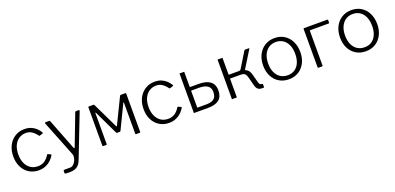

<svg xmlns="http://www.w3.org/2000/svg" viewBox="4 -1394 4963 2414"><g transform="rotate(-20 2485.0 -187.5)"><path d="M296 -540Q346 -540 383.5 -525Q421 -510 450 -483.5Q479 -457 499 -423Q504 -413 496 -410L454 -396Q447 -393 442 -401Q419 -432 397 -450.5Q375 -469 352 -478.5Q329 -488 301 -488Q246 -488 204.5 -460.5Q163 -433 140.5 -383Q118 -333 118 -265Q118 -197 141 -146.5Q164 -96 205.5 -69Q247 -42 302 -42Q352 -42 389.5 -66Q427 -90 457 -139Q460 -143 462.5 -144Q465 -145 469 -143L504 -127Q510 -124 507 -115Q491 -88 469.5 -65Q448 -42 422 -25.5Q396 -9 364.5 0.5Q333 10 296 10Q224 10 168 -24.5Q112 -59 81 -120.5Q50 -182 50 -263Q50 -344 81.5 -406.5Q113 -469 169 -504.5Q225 -540 296 -540Z M647 165Q618 165 601 163.5Q584 162 584 153V124Q584 117 589.5 114.5Q595 112 613 112H675Q698 112 716.5 96Q735 80 747.5 56Q760 32 763.5 7Q767 -18 760 -36L570 -515Q568 -521 570 -525.5Q572 -530 580 -530H625Q631 -530 634.5 -528Q638 -526 639 -520L799 -109Q803 -100 808 -100.5Q813 -101 817 -113L973 -521Q975 -526 978 -528Q981 -530 986 -530H1022Q1028 -530 1030.5 -526Q1033 -522 1031 -518L807 59Q795 91 779 111.5Q763 132 743.5 143.5Q724 155 700 160Q676 165 647 165Z M1157 0Q1149 0 1149 -9V-522Q1149 -530 1157 -530H1218Q1227 -530 1231 -522L1395 -181Q1397 -176 1400.5 -176Q1404 -176 1407 -181L1573 -522Q1576 -526 1578.5 -528Q1581 -530 1586 -530H1647Q1655 -530 1655 -521V-8Q1655 0 1647 0H1597Q1589 0 1589 -9V-424Q1589 -429 1586 -429.5Q1583 -430 1581 -424L1427 -106Q1423 -97 1413 -97H1381Q1370 -97 1367 -106L1216 -422Q1214 -428 1210.5 -428Q1207 -428 1207 -422V-8Q1207 0 1198 0Z M2039 -540Q2089 -540 2126.5 -525Q2164 -510 2193 -483.5Q2222 -457 2242 -423Q2247 -413 2239 -410L2197 -396Q2190 -393 2185 -401Q2162 -432 2140 -450.5Q2118 -469 2095 -478.5Q2072 -488 2044 -488Q1989 -488 1947.5 -460.5Q1906 -433 1883.5 -383Q1861 -333 1861 -265Q1861 -197 1884 -146.5Q1907 -96 1948.5 -69Q1990 -42 2045 -42Q2095 -42 2132.5 -66Q2170 -90 2200 -139Q2203 -143 2205.5 -144Q2208 -145 2212 -143L2247 -127Q2253 -124 2250 -115Q2234 -88 2212.5 -65Q2191 -42 2165 -25.5Q2139 -9 2107.5 0.5Q2076 10 2039 10Q1967 10 1911 -24.5Q1855 -59 1824 -120.5Q1793 -182 1793 -263Q1793 -344 1824.5 -406.5Q1856 -469 1912 -504.5Q1968 -540 2039 -540Z M2371 0V-530H2434V-324H2546Q2627 -324 2673.5 -303Q2720 -282 2739 -246.5Q2758 -211 2758 -166Q2758 -79 2708 -39.5Q2658 0 2558 0ZM2434 -49H2556Q2625 -49 2658.5 -76.5Q2692 -104 2692 -166Q2692 -224 2652.5 -250.5Q2613 -277 2541 -277H2434Z M2880 0V-530H2946V-303H3102L3116 -290Q3169 -290 3193.5 -268Q3218 -246 3230 -201L3260 -88Q3266 -67 3275.5 -59Q3285 -51 3302 -51Q3311 -51 3311 -43V-7Q3311 -3 3309.5 -1.5Q3308 0 3304 0H3281Q3251 0 3230 -15.5Q3209 -31 3199 -72L3172 -176Q3160 -223 3142 -237.5Q3124 -252 3087 -252H2946V0ZM3084 -278V-303Q3097 -303 3103 -308Q3109 -313 3116 -325L3236 -522Q3239 -526 3242 -528Q3245 -530 3251 -530H3298Q3302 -530 3303.5 -527.5Q3305 -525 3302 -521L3165 -299Q3161 -293 3162 -289Q3163 -285 3171 -281Z M3642 10Q3568 10 3511.5 -24.5Q3455 -59 3424 -120.5Q3393 -182 3393 -262Q3393 -344 3424.5 -406.5Q3456 -469 3512.5 -504.5Q3569 -540 3643 -540Q3718 -540 3773.5 -505Q3829 -470 3860 -407.5Q3891 -345 3891 -264Q3891 -183 3859.5 -121.5Q3828 -60 3772.5 -25Q3717 10 3642 10ZM3644 -43Q3700 -43 3740 -70Q3780 -97 3801.5 -147Q3823 -197 3823 -264Q3823 -332 3801 -382.5Q3779 -433 3738.5 -460.5Q3698 -488 3643 -488Q3588 -488 3547 -460.5Q3506 -433 3483.5 -382.5Q3461 -332 3461 -264Q3461 -197 3483.5 -147Q3506 -97 3547 -70Q3588 -43 3644 -43Z M4037 0Q4029 0 4029 -9V-522Q4029 -530 4037 -530H4348Q4357 -530 4357 -522V-487Q4357 -479 4348 -479H4103Q4095 -479 4095 -471V-8Q4095 0 4086 0Z M4671 10Q4597 10 4540.5 -24.5Q4484 -59 4453 -120.5Q4422 -182 4422 -262Q4422 -344 4453.5 -406.5Q4485 -469 4541.5 -504.5Q4598 -540 4672 -540Q4747 -540 4802.5 -505Q4858 -470 4889 -407.5Q4920 -345 4920 -264Q4920 -183 4888.5 -121.5Q4857 -60 4801.5 -25Q4746 10 4671 10ZM4673 -43Q4729 -43 4769 -70Q4809 -97 4830.5 -147Q4852 -197 4852 -264Q4852 -332 4830 -382.5Q4808 -433 4767.5 -460.5Q4727 -488 4672 -488Q4617 -488 4576 -460.5Q4535 -433 4512.5 -382.5Q4490 -332 4490 -264Q4490 -197 4512.5 -147Q4535 -97 4576 -70Q4617 -43 4673 -43Z"/></g></svg>

Font: Libre Franklin Light
Style: Regular
Weight: 300
Designer: Pablo Impallari, Rodrigo Fuenzalida, Nhung Nguyen
Foundry: Impallari Type
Version: Version 3.000